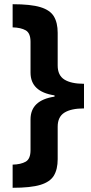

<svg xmlns="http://www.w3.org/2000/svg" viewBox="-20 -734 434 912"><path d="M40 48Q79 47 102 34Q125 21 125 -21V-167Q125 -258 239 -275V-281Q125 -298 125 -389V-535Q125 -577 102 -590Q79 -603 40 -604V-714Q126 -714 172 -700Q218 -686 236 -656Q254 -626 254 -578V-423Q254 -376 286 -356Q318 -336 379 -336V-219Q318 -219 286 -199Q254 -179 254 -132V22Q254 70 236 100Q218 130 172 144Q126 158 40 158Z"/></svg>

Font: Noto Sans Ethiopic
Style: Bold
Weight: 700
Designer: Monotype Design Team
Foundry: Monotype Imaging Inc.
Version: Version 2.102; ttfautohint (v1.8.4.7-5d5b)